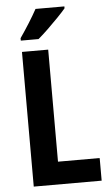

<svg xmlns="http://www.w3.org/2000/svg" viewBox="-61 -974 580 1014"><g transform="rotate(-5 228.5 -467.0)"><path d="M76 0V-714H215V-120H436V0ZM320 -924Q305 -906 278.5 -878.5Q252 -851 222.5 -822.5Q193 -794 169 -774H75V-787Q100 -823 124.5 -862Q149 -901 167 -934H320Z"/></g></svg>

Font: Noto Sans Gujarati Condensed
Style: Bold
Weight: 700
Width: 3
Designer: Jelle Bosma - Monotype Design Team, Universal Thirst
Foundry: Monotype Imaging Inc.
Version: Version 2.106; ttfautohint (v1.8.4.7-5d5b)